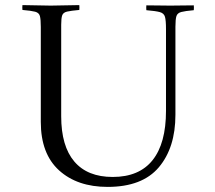

<svg xmlns="http://www.w3.org/2000/svg" viewBox="-20 -721 843 753"><path d="M68 -701Q90 -701 124 -700Q158 -699 179 -699Q200 -699 234.5 -700Q269 -701 291 -701Q292 -692 291 -682Q258 -679 243 -675.5Q228 -672 224 -661Q220 -650 220 -624V-265Q220 -148 271.5 -87.5Q323 -27 422 -27Q526 -27 578.5 -93Q631 -159 631 -286V-607Q631 -641 627 -655Q623 -669 607 -673.5Q591 -678 554 -681Q553 -691 554 -700Q574 -700 602.5 -699.5Q631 -699 648 -699Q666 -699 693 -699.5Q720 -700 740 -700Q741 -691 740 -681Q706 -678 691 -674Q676 -670 672 -658Q668 -646 668 -616V-271Q668 -142 603 -65Q538 12 402 12Q283 12 211.5 -53Q140 -118 140 -243V-615Q140 -645 136.5 -658Q133 -671 118 -675Q103 -679 68 -682Q67 -691 68 -701Z"/></svg>

Font: Castoro Titling
Style: Regular
Weight: 400
Version: Version 2.04